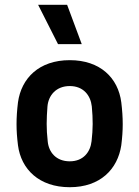

<svg xmlns="http://www.w3.org/2000/svg" viewBox="-20 -770 581 801"><path d="M271 11C398 11 471 -64 486 -164C490 -196 492 -224 492 -252C492 -281 490 -310 486 -343C473 -445 398 -519 271 -519C143 -519 69 -444 55 -343C51 -310 49 -281 49 -252C49 -224 51 -196 55 -164C68 -64 143 11 271 11ZM271 -97C214 -97 183 -135 179 -181C173 -233 174 -273 178 -326C182 -372 214 -411 271 -411C328 -411 358 -372 363 -326C368 -272 368 -233 362 -181C357 -136 328 -97 271 -97ZM321 -586 260 -750H139L222 -586Z"/></svg>

Font: Finlandica SemiBold
Style: Regular
Weight: 600
Designer: Niklas Ekholm, Juho Hiilivirta, Jaakko Suomalainen
Foundry: Helsinki Type Studio
Version: Version 2.000;Glyphs 3.2 (3202)